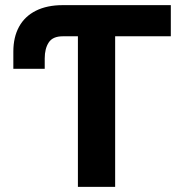

<svg xmlns="http://www.w3.org/2000/svg" viewBox="-20 -727 716 747"><path d="M355.2 -585.8H224.1Q185.3 -585.8 169.7 -561.9Q154 -538 154 -499.9V-459.3H31.9V-526.2Q31.9 -582.5 54.2 -623.1Q76.4 -663.6 119.7 -685.3Q163 -707 224.1 -707H355.2ZM644.6 -585.8H428V0H283.1V-585.8H251V-707H644.6Z"/></svg>

Font: WEMIX Pretendard Variable
Style: Regular
Weight: 400
Designer: Base glyphs from Inter by Rasmus Andersson; Hangeul glyphs from Noto Sans CJK(Source Han Sans) by Jang Soo-young and Kan
Foundry: Kil Hyung-jin
Version: Version 1.000;Glyphs 3.2 (3208)